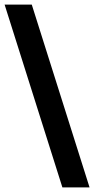

<svg xmlns="http://www.w3.org/2000/svg" viewBox="-34 -728 409 834"><path d="M355 86H237L-14 -708H104Z"/></svg>

Font: Bricolage Grotesque 18pt SemiBold
Style: Regular
Weight: 600
Version: Version 1.001;gftools[0.9.33.dev8+g029e19f]